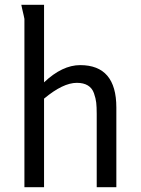

<svg xmlns="http://www.w3.org/2000/svg" viewBox="-20 -782 587 802"><path d="M466 0H384V-306Q384 -335 382 -353Q380 -371 372.5 -392.5Q365 -414 347 -425Q329 -436 301 -436Q243 -436 164 -370V0H82V-703Q82 -704 79 -717.5Q76 -731 72.5 -745.5Q69 -760 69 -762H164V-438Q240 -510 315 -510Q466 -510 466 -333Z"/></svg>

Font: Rosario
Style: Regular
Weight: 400
Designer: Hector Gatti
Foundry: Omnibus-Type
Version: Version 1.004